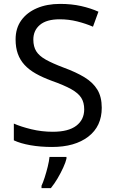

<svg xmlns="http://www.w3.org/2000/svg" viewBox="-20 -744 589 985"><path d="M502 -191Q502 -96 433 -43Q364 10 247 10Q187 10 136 1Q85 -8 51 -24V-110Q87 -94 140.5 -81Q194 -68 251 -68Q331 -68 371.5 -99Q412 -130 412 -183Q412 -218 397 -242Q382 -266 345.5 -286.5Q309 -307 244 -330Q198 -347 163.5 -366.5Q129 -386 106 -411Q83 -436 71.5 -468Q60 -500 60 -542Q60 -599 89 -639.5Q118 -680 169.5 -702Q221 -724 288 -724Q347 -724 396 -713Q445 -702 485 -684L457 -607Q420 -623 376.5 -634Q333 -645 286 -645Q219 -645 185 -616.5Q151 -588 151 -541Q151 -505 166 -481Q181 -457 215 -438Q249 -419 307 -397Q370 -374 413.5 -347.5Q457 -321 479.5 -284Q502 -247 502 -191ZM321 70Q317 88 304.5 115.5Q292 143 275.5 171Q259 199 241 221H193V209Q201 192 209.5 165.5Q218 139 225 110.5Q232 82 234 61H321Z"/></svg>

Font: Noto Sans Lisu
Style: Regular
Weight: 400
Designer: Monotype Design Team. David Williams.
Foundry: Monotype Imaging Inc.
Version: Version 2.102